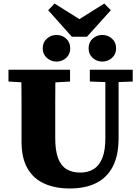

<svg xmlns="http://www.w3.org/2000/svg" viewBox="-20 -1050 796 1088"><path d="M375 18Q294 18 232.5 -9Q171 -36 136.5 -94.5Q102 -153 102 -248V-362Q102 -411 102 -459.5Q102 -508 101.5 -557Q101 -606 100 -655H295Q294 -607 293.5 -558Q293 -509 293 -460Q293 -411 293 -362V-267Q293 -197 309 -154Q325 -111 357 -91.5Q389 -72 435 -72Q479 -72 511 -92Q543 -112 560 -155Q577 -198 577 -267V-655H652V-267Q652 -171 620 -108Q588 -45 526.5 -13.5Q465 18 375 18ZM28 -588V-655H377V-588L235 -580H163ZM489 -588V-655H732V-588L627 -584H600ZM300 -701Q269 -701 245.5 -722Q222 -743 222 -776Q222 -810 245.5 -831Q269 -852 300 -852Q332 -852 355 -831Q378 -810 378 -776Q378 -743 355 -722Q332 -701 300 -701ZM560 -701Q528 -701 505 -722Q482 -743 482 -776Q482 -810 505 -831Q528 -852 560 -852Q591 -852 614.5 -831Q638 -810 638 -776Q638 -743 614.5 -722Q591 -701 560 -701ZM289 -1030 474 -914H386L571 -1030L608 -992L473 -842H387L253 -992Z"/></svg>

Font: Source Serif 4 ExtraBold
Style: Regular
Weight: 800
Designer: Frank Grießhammer
Foundry: Adobe Systems Incorporated
Version: Version 4.004;hotconv 1.0.116;makeotfexe 2.5.65601